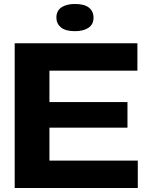

<svg xmlns="http://www.w3.org/2000/svg" viewBox="-20 -947 736 967"><path d="M54 0V-729H672V-591H189L229 -630V-99L189 -138H674V0ZM192 -304V-433H622V-304ZM357 -790Q310 -790 287 -809Q264 -828 264 -858Q264 -893 289.5 -910Q315 -927 357 -927Q405 -927 428 -908.5Q451 -890 451 -858Q451 -824 425.5 -807Q400 -790 357 -790Z"/></svg>

Font: Mona Sans Expanded
Style: Bold
Weight: 700
Width: 7
Designer: Deni Anggara
Foundry: GitHub
Version: Version 2.000